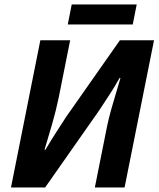

<svg xmlns="http://www.w3.org/2000/svg" viewBox="-20 -830 702 850"><path d="M28.6 0 158.6 -651.8H290.6L240.7 -401.9Q229.2 -345.2 211.2 -282.2Q193.2 -219.1 177.1 -167H181.1Q205.4 -208.2 227.8 -242.8Q250.2 -277.4 273.1 -313L510.8 -651.8H661.9L531.5 0H399.9L449.8 -249.8Q460.8 -307.5 479.1 -368.7Q497.4 -429.8 513.4 -484.8H509.4Q486.1 -443.2 463.7 -409.3Q441.3 -375.4 417.4 -338.8L179.8 0ZM280 -721.6 297.5 -810.3H585.2L567.7 -721.6Z"/></svg>

Font: Source Sans 3 VF
Style: Italic
Weight: 200
Italic angle: -11°
Designer: Paul D. Hunt
Foundry: Adobe Systems Incorporated
Version: Version 3.042;hotconv 1.0.118;makeotfexe 2.5.65603